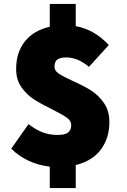

<svg xmlns="http://www.w3.org/2000/svg" viewBox="-20 -836 644 976"><path d="M233 11Q118 -2 37 -80L125 -205Q167 -173 201.5 -161.5Q236 -150 272 -150Q309 -150 325.5 -162Q342 -174 342 -201Q342 -222 319.5 -238Q297 -254 247 -279Q190 -307 153 -330.5Q116 -354 89 -392.5Q62 -431 62 -485Q62 -570 107 -626Q152 -682 233 -700V-816H365V-703Q460 -686 533 -607L432 -496Q376 -544 317 -544Q286 -544 271.5 -533.5Q257 -523 257 -496Q257 -477 278 -462.5Q299 -448 347 -426Q403 -401 441.5 -377Q480 -353 508 -313Q536 -273 536 -216Q536 -134 493 -76Q450 -18 365 3V120H233Z"/></svg>

Font: Nebula Sans Black
Style: Regular
Weight: 900
Designer: Paul D. Hunt for Adobe (as Source Sans)
Foundry: Nebula Entertainment & Broadcasting LLC
Version: Version 1.010